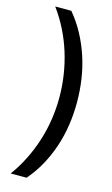

<svg xmlns="http://www.w3.org/2000/svg" viewBox="-132 -763 565 969"><g transform="rotate(15 150.5 -278.0)"><path d="M261.2 -273.9Q261.2 -213.4 252.4 -154.8Q243.7 -96.2 225.3 -41.3Q207 13.7 179.4 64Q151.9 114.3 113.8 158.2H30.8Q64.5 112.3 90.3 60.5Q116.2 8.8 133.8 -46.4Q151.4 -101.6 160.2 -159.2Q168.9 -216.8 168.9 -274.9Q168.9 -394 133.8 -506.8Q98.6 -619.6 29.8 -713.9H113.8Q151.9 -668.5 179.4 -616.9Q207 -565.4 225.3 -509.5Q243.7 -453.6 252.4 -394.3Q261.2 -335 261.2 -273.9Z"/></g></svg>

Font: Noto Sans Khmer UI
Style: Regular
Weight: 400
Designer: Danh Hong
Foundry: Danh Hong
Version: Version 1.03